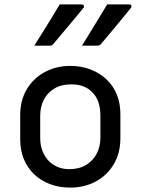

<svg xmlns="http://www.w3.org/2000/svg" viewBox="-20 -843 640 874"><path d="M300 -543Q351 -543 393 -526.5Q435 -510 465.5 -481Q496 -452 512 -412Q528 -372 528 -324V-213Q528 -147 498.5 -96.5Q469 -46 417 -17.5Q365 11 300 11Q249 11 207 -5Q165 -21 134.5 -50.5Q104 -80 88 -120Q72 -160 72 -208V-319Q72 -386 101.5 -436Q131 -486 183 -514.5Q235 -543 300 -543ZM305 -459Q259 -459 227.5 -440Q196 -421 179.5 -389Q163 -357 163 -316V-215Q163 -182 173.5 -155.5Q184 -129 202 -110Q219 -93 242.5 -83Q266 -73 295 -73Q341 -73 372.5 -92.5Q404 -112 420.5 -144Q437 -176 437 -216V-317Q437 -352 427.5 -379Q418 -406 399 -424Q383 -441 359 -450Q335 -459 305 -459ZM252 -823H352Q359 -823 361.5 -817Q364 -811 359 -806Q335 -777 314.5 -752Q294 -727 272.5 -702Q251 -677 223 -643Q221 -640 216.5 -637.5Q212 -635 206 -635H136Q155 -665 174.5 -696.5Q194 -728 213.5 -759.5Q233 -791 252 -823ZM468 -823H569Q576 -823 578 -817Q580 -811 575 -806Q551 -777 531 -752Q511 -727 489.5 -702Q468 -677 440 -643Q438 -640 433.5 -637.5Q429 -635 423 -635H353Q372 -665 391 -696.5Q410 -728 429.5 -759.5Q449 -791 468 -823Z"/></svg>

Font: Code D OnePiece
Style: Regular
Weight: 400
Version: Version 1.085; ttfautohint (v1.8.4.7-5d5b);Nerd Fonts 3.0.2